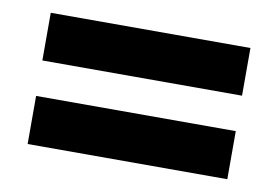

<svg xmlns="http://www.w3.org/2000/svg" viewBox="-47 -584 671 464"><g transform="rotate(10 289.0 -352.0)"><path d="M44 -396V-513H534V-396ZM44 -191V-309H534V-191Z"/></g></svg>

Font: Noto Sans Hebrew ExtraBold
Style: Regular
Weight: 800
Designer: Monotype Design Team
Foundry: Monotype Imaging Inc.
Version: Version 2.003